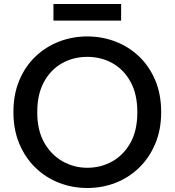

<svg xmlns="http://www.w3.org/2000/svg" viewBox="-20 -929 872 959"><path d="M416 10Q341 10 274.5 -16Q208 -42 157 -91.5Q106 -141 76.5 -211Q47 -281 47 -369Q47 -458 76.5 -528Q106 -598 157.5 -647Q209 -696 275.5 -721.5Q342 -747 416 -747Q490 -747 556.5 -721.5Q623 -696 674.5 -647Q726 -598 755.5 -528Q785 -458 785 -369Q785 -281 755.5 -211Q726 -141 675 -91.5Q624 -42 557.5 -16Q491 10 416 10ZM416 -91Q484 -91 541 -123Q598 -155 632 -216.5Q666 -278 666 -368Q666 -459 632 -520.5Q598 -582 541.5 -613.5Q485 -645 416 -645Q347 -645 290.5 -613.5Q234 -582 200 -520.5Q166 -459 166 -368Q166 -278 201 -216.5Q236 -155 293 -123Q350 -91 416 -91ZM247 -826V-909H585V-826Z"/></svg>

Font: Alata
Style: Regular
Weight: 400
Designer: Spyros Zevelakis, Eben Sorkin
Foundry: Spyros Zevelakis
Version: Version 1.005; ttfautohint (v1.8.4.7-5d5b)